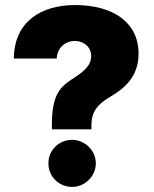

<svg xmlns="http://www.w3.org/2000/svg" viewBox="-20 -737 617 768"><path d="M187.5 -235.4V-219.7H345.7V-235.4C345.7 -292 371.1 -320.3 421.9 -350.6C489.3 -389.6 534.2 -439.5 534.2 -522.5C534.2 -651.4 426.8 -716.8 280.3 -716.8C147.5 -716.8 37.1 -653.3 35.2 -502.9H207C208 -544.9 241.2 -573.2 279.3 -573.2C315.4 -573.2 344.7 -548.8 344.7 -512.7C344.7 -472.7 311.5 -448.2 267.6 -419.9C214.8 -385.7 187.5 -350.6 187.5 -235.4ZM268.6 10.7C318.4 10.7 363.3 -31.2 363.3 -84C363.3 -135.7 318.4 -177.7 268.6 -177.7C215.8 -177.7 172.9 -135.7 173.8 -84C172.9 -31.2 215.8 10.7 268.6 10.7Z"/></svg>

Font: Pretendard Black
Style: Regular
Weight: 900
Designer: Base glyphs from Inter by Rasmus Andersson; Hangeul glyphs from Noto Sans CJK(Source Han Sans) by Jang Soo-young and Kan
Foundry: Kil Hyung-jin
Version: Version 1.309;Glyphs 3.2 (3225)